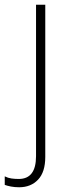

<svg xmlns="http://www.w3.org/2000/svg" viewBox="-68 -550 295 810"><path d="M13 240Q-6 240 -21.5 237Q-37 234 -48 230V194Q-34 201 -19.5 203Q-5 205 11 205Q84 205 84 109V-530H123V112Q123 176 92.5 208Q62 240 13 240Z"/></svg>

Font: Noto Sans Disp ExtLt
Style: Regular
Weight: 200
Designer: Monotype Design Team
Foundry: Monotype Imaging Inc.
Version: Version 2.000;GOOG;noto-source:20170915:90ef993387c0